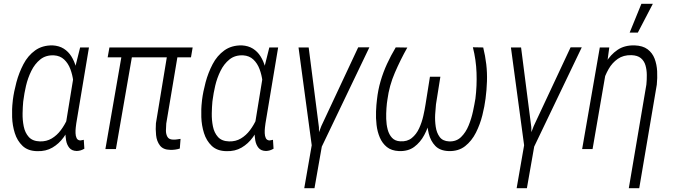

<svg xmlns="http://www.w3.org/2000/svg" viewBox="-20 -775 3500 998"><path d="M45.9 -246.1 46.9 -256.3Q52.2 -298.3 65.4 -347.7Q78.6 -397 101.8 -441.4Q125 -485.8 162.6 -512.9Q200.2 -540 253.9 -539.1Q287.6 -537.1 311.5 -522Q335.4 -506.8 350.8 -482.2Q366.2 -457.5 374.5 -428Q382.8 -398.4 385.5 -367.2Q388.2 -335.9 386.2 -308.6L372.6 -211.9Q365.2 -173.8 350.1 -134.3Q335 -94.7 310.8 -61.3Q286.6 -27.8 252.4 -7.8Q218.3 12.2 173.3 10.7Q125 9.8 97.2 -16.8Q69.3 -43.5 56.9 -83.3Q44.4 -123 43 -166.3Q41.5 -209.5 45.9 -246.1ZM102.1 -256.8 100.6 -246.6Q98.1 -220.7 97.4 -186Q96.7 -151.4 103.3 -118.2Q109.9 -85 129.6 -63Q149.4 -41 187.5 -40Q221.7 -39.1 248.8 -55.2Q275.9 -71.3 296.1 -98.4Q316.4 -125.5 330.1 -156.7Q343.8 -188 351.1 -216.8L362.3 -295.9Q364.7 -320.8 360.8 -353.3Q356.9 -385.7 345.7 -415.8Q334.5 -445.8 313.5 -465.6Q292.5 -485.4 260.7 -487.3Q218.3 -489.3 189.5 -466.1Q160.6 -442.9 142.6 -406Q124.5 -369.1 115.2 -329.1Q106 -289.1 102.1 -256.8ZM396.5 -528.3H442.4L376.5 -133.8Q375.5 -127 373.8 -112.5Q372.1 -98.1 372.6 -83Q373 -67.9 378.2 -57.1Q383.3 -46.4 396.5 -44.9Q401.4 -45.4 406 -46.4Q410.6 -47.4 415.5 -48.3L418.5 -2Q408.2 3.9 399.2 6.6Q390.1 9.3 379.4 9.8Q353.5 9.3 340.6 -6.3Q327.6 -22 323.5 -45.4Q319.3 -68.8 320.3 -93Q321.3 -117.2 322.8 -134.8L369.1 -418.5Z M981.4 -528.3 972.7 -477.1H539.6L548.8 -528.3ZM674.3 -528.3 582.5 0H527.8L619.6 -528.3ZM855.5 -528.3H910.6L844.2 -132.8Q842.8 -116.2 842.5 -97.2Q842.3 -78.1 850.1 -64Q857.9 -49.8 879.4 -49.3Q889.6 -48.8 899.2 -50.3Q908.7 -51.8 918.5 -53.2L914.6 -2.9Q902.8 1 890.1 2.7Q877.4 4.4 864.7 3.9Q828.1 3.4 811.3 -18.8Q794.4 -41 791.3 -72.8Q788.1 -104.5 790.5 -134.3Z M1029.3 -246.1 1030.3 -256.3Q1035.6 -298.3 1048.8 -347.7Q1062 -397 1085.2 -441.4Q1108.4 -485.8 1146 -512.9Q1183.6 -540 1237.3 -539.1Q1271 -537.1 1294.9 -522Q1318.8 -506.8 1334.2 -482.2Q1349.6 -457.5 1357.9 -428Q1366.2 -398.4 1368.9 -367.2Q1371.6 -335.9 1369.6 -308.6L1356 -211.9Q1348.6 -173.8 1333.5 -134.3Q1318.4 -94.7 1294.2 -61.3Q1270 -27.8 1235.8 -7.8Q1201.7 12.2 1156.7 10.7Q1108.4 9.8 1080.6 -16.8Q1052.7 -43.5 1040.3 -83.3Q1027.8 -123 1026.4 -166.3Q1024.9 -209.5 1029.3 -246.1ZM1085.4 -256.8 1084 -246.6Q1081.5 -220.7 1080.8 -186Q1080.1 -151.4 1086.7 -118.2Q1093.3 -85 1113 -63Q1132.8 -41 1170.9 -40Q1205.1 -39.1 1232.2 -55.2Q1259.3 -71.3 1279.5 -98.4Q1299.8 -125.5 1313.5 -156.7Q1327.1 -188 1334.5 -216.8L1345.7 -295.9Q1348.1 -320.8 1344.2 -353.3Q1340.3 -385.7 1329.1 -415.8Q1317.9 -445.8 1296.9 -465.6Q1275.9 -485.4 1244.1 -487.3Q1201.7 -489.3 1172.9 -466.1Q1144 -442.9 1126 -406Q1107.9 -369.1 1098.6 -329.1Q1089.4 -289.1 1085.4 -256.8ZM1379.9 -528.3H1425.8L1359.9 -133.8Q1358.9 -127 1357.2 -112.5Q1355.5 -98.1 1356 -83Q1356.4 -67.9 1361.6 -57.1Q1366.7 -46.4 1379.9 -44.9Q1384.8 -45.4 1389.4 -46.4Q1394 -47.4 1398.9 -48.3L1401.9 -2Q1391.6 3.9 1382.6 6.6Q1373.5 9.3 1362.8 9.8Q1336.9 9.3 1324 -6.3Q1311 -22 1306.9 -45.4Q1302.7 -68.8 1303.7 -93Q1304.7 -117.2 1306.2 -134.8L1352.5 -418.5Z M1659.2 -49.8 1614.7 203.1H1561.5L1605.5 -49.8ZM1650.4 -120.1 1841.8 -528.8H1899.9L1646.5 0H1604.5ZM1584.5 -528.3 1637.7 -113.8 1639.6 0H1603L1531.7 -528.3Z M2438 -529.3 2491.7 -528.3Q2502.4 -484.9 2507.6 -440.9Q2512.7 -397 2511.2 -352.3Q2509.8 -307.6 2503.9 -262.7Q2499 -223.1 2487.3 -176Q2475.6 -128.9 2453.9 -85.7Q2432.1 -42.5 2397.7 -15.4Q2363.3 11.7 2312.5 10.3Q2267.1 8.8 2242.7 -16.6Q2218.3 -42 2208.7 -80.3Q2199.2 -118.7 2200 -160.2Q2200.7 -201.7 2204.6 -234.4L2227.5 -376H2269L2246.1 -232.4Q2243.7 -210.9 2241.9 -179.4Q2240.2 -147.9 2244.9 -116.2Q2249.5 -84.5 2265.4 -63Q2281.2 -41.5 2314.5 -40Q2352.1 -38.6 2376.7 -62.7Q2401.4 -86.9 2416 -123Q2430.7 -159.2 2438.7 -197Q2446.8 -234.9 2451.2 -262.7Q2459.5 -329.1 2457 -396.5Q2454.6 -463.9 2438 -529.3ZM2037.1 -528.8 2097.2 -527.8Q2061.5 -464.4 2032.5 -397.2Q2003.4 -330.1 1993.7 -256.8Q1990.7 -239.7 1988.8 -212.9Q1986.8 -186 1987.5 -157Q1988.3 -127.9 1995.1 -101.8Q2002 -75.7 2017.6 -58.8Q2033.2 -42 2060.1 -40.5Q2096.2 -38.1 2120.4 -57.6Q2144.5 -77.1 2158.7 -108.2Q2172.9 -139.2 2180.4 -172.9Q2188 -206.5 2191.9 -232.4L2214.8 -376H2255.9L2232.4 -234.4Q2227.1 -197.3 2216.3 -154.3Q2205.6 -111.3 2185.3 -73.2Q2165 -35.2 2133.1 -11.5Q2101.1 12.2 2053.2 10.3Q2014.6 8.3 1991 -10.7Q1967.3 -29.8 1954.3 -60.1Q1941.4 -90.3 1937.3 -125.7Q1933.1 -161.1 1934.6 -196Q1936 -231 1939.5 -257.8Q1944.8 -307.1 1958.3 -353.3Q1971.7 -399.4 1991.7 -442.9Q2011.7 -486.3 2037.1 -528.8Z M2763.2 -49.8 2718.8 203.1H2665.5L2709.5 -49.8ZM2754.4 -120.1 2945.8 -528.8H3003.9L2750.5 0H2708.5ZM2688.5 -528.3 2741.7 -113.8 2743.7 0H2707L2635.7 -528.3Z M3131.3 -412.6 3060.1 0H3005.9L3097.7 -528.3H3147ZM3097.2 -275.9 3073.2 -275.4Q3079.6 -317.9 3092.5 -364Q3105.5 -410.2 3129.4 -450.4Q3153.3 -490.7 3189.7 -515.6Q3226.1 -540.5 3278.8 -539.1Q3321.3 -537.6 3346.2 -518.8Q3371.1 -500 3382.6 -470Q3394 -439.9 3395.8 -404.8Q3397.5 -369.6 3394 -335L3302.7 203.1H3248.5L3339.8 -335.4Q3342.3 -359.4 3342 -385.7Q3341.8 -412.1 3335.2 -435.1Q3328.6 -458 3311.3 -472.7Q3293.9 -487.3 3261.7 -488.3Q3220.2 -489.3 3191.2 -469Q3162.1 -448.7 3143.6 -416.3Q3125 -383.8 3114 -346.4Q3103 -309.1 3097.2 -275.9ZM3252.9 -605.5 3314 -755.4H3373.5L3295.4 -605.5Z"/></svg>

Font: Roboto Condensed Light
Style: Italic
Weight: 300
Italic angle: -12°
Designer: Christian Robertson
Foundry: Google
Version: Version 3.0; 2020